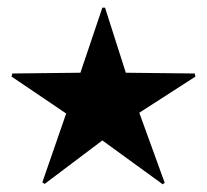

<svg xmlns="http://www.w3.org/2000/svg" viewBox="-20 -478 538 499"><path d="M403 1 246 -113 96 0 90 -4 152 -183 10 -279 12 -287 189 -289 246 -458H253L307 -289L486 -287L488 -279L342 -185L408 -3Z"/></svg>

Font: Noto Sans Arabic UI SmCn SmBd
Style: Regular
Weight: 600
Width: 4
Designer: Monotype Design Team, Nadine Chahine and Nizar Qandah
Foundry: Monotype Imaging Inc.
Version: Version 2.010; ttfautohint (v1.8.4.7-5d5b)